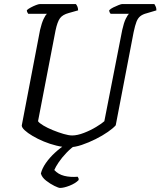

<svg xmlns="http://www.w3.org/2000/svg" viewBox="-20 -724 789 944"><path d="M320 0Q290 0 257.5 -8Q225 -16 195 -28.5Q165 -41 140.5 -55.5Q116 -70 101.5 -83.5Q87 -97 87 -107L177 -577Q185 -611 194.5 -631Q204 -651 211 -656H119Q118 -658 115 -662.5Q112 -667 112 -674Q118 -680 131 -687Q144 -694 157 -699Q170 -704 176 -704H353Q356 -701 360 -693Q364 -685 364 -673L318 -660Q288 -652 275 -634.5Q262 -617 253 -574L167 -128Q173 -119 193 -107Q213 -95 240 -84Q267 -73 292.5 -65.5Q318 -58 335 -58Q360 -58 392.5 -70.5Q425 -83 453 -100Q481 -117 493 -128L581 -577Q589 -613 598.5 -632Q608 -651 614 -656H524Q522 -658 519.5 -662.5Q517 -667 517 -674Q524 -681 537 -687.5Q550 -694 563 -699Q576 -704 580 -704H739Q741 -700 745 -693Q749 -686 749 -673L702 -659Q682 -654 670 -644.5Q658 -635 651 -617Q644 -599 637 -566L549 -108Q537 -94 510.5 -75.5Q484 -57 450 -40Q416 -23 382 -11.5Q348 0 320 0ZM275 200Q268 200 247.5 190Q227 180 206.5 164Q186 148 181 129Q187 104 205.5 77.5Q224 51 250 27Q276 3 303 -14L357 -15Q330 3 307 27Q284 51 268.5 74Q253 97 247 112Q266 133 295.5 140.5Q325 148 362 145Q364 149 366 152.5Q368 156 366 162Q350 178 322 189Q294 200 275 200Z"/></svg>

Font: Texturina 12pt Light
Style: Italic
Weight: 300
Italic angle: -11°
Designer: Guillermo Torres Carreño
Foundry: Omnibus-Type
Version: Version 1.002